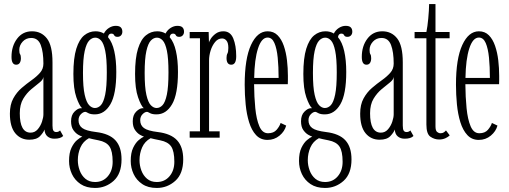

<svg xmlns="http://www.w3.org/2000/svg" viewBox="-20 -682 2522 951"><path d="M125 10Q82 10 55.5 -22.2Q29 -54.5 29 -119Q29 -164 45.8 -194.5Q62.5 -225 87.2 -246.2Q112 -267.5 136.8 -285Q161.5 -302.5 178.2 -321.5Q195 -340.5 195 -367Q195 -424.5 181.8 -459.2Q168.5 -494 134.5 -494Q109 -494 92.2 -475.8Q75.5 -457.5 75.5 -434.5Q75.5 -419 79.5 -413.2Q83.5 -407.5 83.5 -393.5Q83.5 -379.5 77.8 -370.5Q72 -361.5 60 -361.5Q37 -361.5 37 -400Q37 -454 64.8 -490.5Q92.5 -527 138.5 -527Q184.5 -527 212.2 -491.8Q240 -456.5 240 -373V-60Q240 -41 244.8 -34.5Q249.5 -28 258.5 -28Q265.5 -28 270.2 -30.5Q275 -33 277.5 -36L293 -8.5Q280 5 249 5Q228.5 5 215 -6.5Q201.5 -18 200.5 -40.5Q195.5 -26 178.5 -8Q161.5 10 125 10ZM131.5 -25Q152.5 -25 166.8 -41.5Q181 -58 188 -79.2Q195 -100.5 195 -115.5V-301.5Q194 -287.5 176.2 -273.5Q158.5 -259.5 135.5 -240.5Q112.5 -221.5 95.2 -193Q78 -164.5 78 -121Q78 -25 131.5 -25Z M451 249Q408 249 379.2 229.8Q350.5 210.5 336.2 180Q322 149.5 322 115.5Q322 75 334 50Q346 25 361.5 12Q377 -1 387.5 -5.5Q381 -7 367.8 -14.5Q354.5 -22 343.2 -38Q332 -54 332 -81.5Q332 -112 348.8 -128.8Q365.5 -145.5 379.5 -146Q385 -146.5 386.5 -146Q373 -158 358.2 -200.2Q343.5 -242.5 343.5 -315.5Q343.5 -394.5 358 -440.8Q372.5 -487 397.2 -507Q422 -527 453 -527Q476.5 -527 494.5 -516Q503.5 -533.5 519.8 -543.8Q536 -554 553 -554Q571 -554 578.5 -546.2Q586 -538.5 586 -525Q586 -514 579.5 -506.8Q573 -499.5 562 -499.5Q549 -499.5 545.5 -507.5Q542 -515.5 531.5 -515.5Q517.5 -515.5 515 -498Q536 -473 546 -428.8Q556 -384.5 556 -325.5Q556 -215.5 526.8 -165.5Q497.5 -115.5 450 -115.5Q430 -115.5 419.2 -120.8Q408.5 -126 407 -127Q405 -128 403 -128Q392 -128 380.5 -116.2Q369 -104.5 369 -86.5Q369 -61.5 387.5 -47.8Q406 -34 456 -28Q521.5 -20 551.8 13Q582 46 582 107.5Q582 178.5 542.8 213.8Q503.5 249 451 249ZM450 -147Q466.5 -147 479.8 -161.2Q493 -175.5 501 -213.5Q509 -251.5 509 -323.5Q509 -393 501.2 -430.2Q493.5 -467.5 480.5 -481.5Q467.5 -495.5 452 -495.5Q435.5 -495.5 421.8 -481.2Q408 -467 399.5 -429.2Q391 -391.5 391 -320.5Q391 -250 399.5 -212.5Q408 -175 421.5 -161Q435 -147 450 -147ZM451 219.5Q490 219.5 514 191.2Q538 163 538 119.5Q538 66.5 522.2 43.5Q506.5 20.5 468 13Q452.5 10 439 7Q425.5 4 420.5 2.5Q391.5 18.5 378.5 48Q365.5 77.5 365.5 111.5Q365.5 137.5 374.8 162.5Q384 187.5 403 203.5Q422 219.5 451 219.5Z M756.5 249Q713.5 249 684.8 229.8Q656 210.5 641.8 180Q627.5 149.5 627.5 115.5Q627.5 75 639.5 50Q651.5 25 667 12Q682.5 -1 693 -5.5Q686.5 -7 673.2 -14.5Q660 -22 648.8 -38Q637.5 -54 637.5 -81.5Q637.5 -112 654.2 -128.8Q671 -145.5 685 -146Q690.5 -146.5 692 -146Q678.5 -158 663.8 -200.2Q649 -242.5 649 -315.5Q649 -394.5 663.5 -440.8Q678 -487 702.8 -507Q727.5 -527 758.5 -527Q782 -527 800 -516Q809 -533.5 825.2 -543.8Q841.5 -554 858.5 -554Q876.5 -554 884 -546.2Q891.5 -538.5 891.5 -525Q891.5 -514 885 -506.8Q878.5 -499.5 867.5 -499.5Q854.5 -499.5 851 -507.5Q847.5 -515.5 837 -515.5Q823 -515.5 820.5 -498Q841.5 -473 851.5 -428.8Q861.5 -384.5 861.5 -325.5Q861.5 -215.5 832.2 -165.5Q803 -115.5 755.5 -115.5Q735.5 -115.5 724.8 -120.8Q714 -126 712.5 -127Q710.5 -128 708.5 -128Q697.5 -128 686 -116.2Q674.5 -104.5 674.5 -86.5Q674.5 -61.5 693 -47.8Q711.5 -34 761.5 -28Q827 -20 857.2 13Q887.5 46 887.5 107.5Q887.5 178.5 848.2 213.8Q809 249 756.5 249ZM755.5 -147Q772 -147 785.2 -161.2Q798.5 -175.5 806.5 -213.5Q814.5 -251.5 814.5 -323.5Q814.5 -393 806.8 -430.2Q799 -467.5 786 -481.5Q773 -495.5 757.5 -495.5Q741 -495.5 727.2 -481.2Q713.5 -467 705 -429.2Q696.5 -391.5 696.5 -320.5Q696.5 -250 705 -212.5Q713.5 -175 727 -161Q740.5 -147 755.5 -147ZM756.5 219.5Q795.5 219.5 819.5 191.2Q843.5 163 843.5 119.5Q843.5 66.5 827.8 43.5Q812 20.5 773.5 13Q758 10 744.5 7Q731 4 726 2.5Q697 18.5 684 48Q671 77.5 671 111.5Q671 137.5 680.2 162.5Q689.5 187.5 708.5 203.5Q727.5 219.5 756.5 219.5Z M919.5 0V-31.5H970.5V-492.5H919.5V-523.5H1013.5L1015 -471.5Q1015.5 -476.5 1024 -490Q1032.5 -503.5 1048.2 -515.2Q1064 -527 1086.5 -527Q1121 -527 1135.5 -491.5Q1150 -456 1150 -403.5Q1150 -361.5 1125.5 -361.5Q1102 -361.5 1102 -395Q1102 -409 1106.5 -417Q1111 -425 1111 -445Q1111 -469.5 1102 -480.5Q1093 -491.5 1080 -491.5Q1060 -491.5 1045.5 -474Q1031 -456.5 1023.2 -431.5Q1015.5 -406.5 1015.5 -383V-31.5H1068V0Z M1305 11Q1270.5 11 1248.2 -13Q1226 -37 1213.8 -76.8Q1201.5 -116.5 1196.8 -165Q1192 -213.5 1192 -262.5Q1192 -391.5 1223.2 -459.2Q1254.5 -527 1305.5 -527Q1335.5 -527 1355 -507.2Q1374.5 -487.5 1385.8 -454.8Q1397 -422 1401.5 -383.2Q1406 -344.5 1406 -306.5Q1406 -296 1406 -285.5Q1406 -275 1405.5 -265H1238.5Q1239 -201.5 1244.5 -146Q1250 -90.5 1264.8 -56.2Q1279.5 -22 1307.5 -22Q1335.5 -22 1350.2 -39.2Q1365 -56.5 1370 -73L1397.5 -60Q1390 -31.5 1364.5 -10.2Q1339 11 1305 11ZM1305.5 -496Q1275.5 -496 1258 -442.2Q1240.5 -388.5 1239 -296H1360Q1360 -351.5 1355.5 -396.8Q1351 -442 1339.2 -469Q1327.5 -496 1305.5 -496Z M1590 249Q1547 249 1518.2 229.8Q1489.5 210.5 1475.2 180Q1461 149.5 1461 115.5Q1461 75 1473 50Q1485 25 1500.5 12Q1516 -1 1526.5 -5.5Q1520 -7 1506.8 -14.5Q1493.5 -22 1482.2 -38Q1471 -54 1471 -81.5Q1471 -112 1487.8 -128.8Q1504.5 -145.5 1518.5 -146Q1524 -146.5 1525.5 -146Q1512 -158 1497.2 -200.2Q1482.5 -242.5 1482.5 -315.5Q1482.5 -394.5 1497 -440.8Q1511.5 -487 1536.2 -507Q1561 -527 1592 -527Q1615.5 -527 1633.5 -516Q1642.5 -533.5 1658.8 -543.8Q1675 -554 1692 -554Q1710 -554 1717.5 -546.2Q1725 -538.5 1725 -525Q1725 -514 1718.5 -506.8Q1712 -499.5 1701 -499.5Q1688 -499.5 1684.5 -507.5Q1681 -515.5 1670.5 -515.5Q1656.5 -515.5 1654 -498Q1675 -473 1685 -428.8Q1695 -384.5 1695 -325.5Q1695 -215.5 1665.8 -165.5Q1636.5 -115.5 1589 -115.5Q1569 -115.5 1558.2 -120.8Q1547.5 -126 1546 -127Q1544 -128 1542 -128Q1531 -128 1519.5 -116.2Q1508 -104.5 1508 -86.5Q1508 -61.5 1526.5 -47.8Q1545 -34 1595 -28Q1660.5 -20 1690.8 13Q1721 46 1721 107.5Q1721 178.5 1681.8 213.8Q1642.5 249 1590 249ZM1589 -147Q1605.5 -147 1618.8 -161.2Q1632 -175.5 1640 -213.5Q1648 -251.5 1648 -323.5Q1648 -393 1640.2 -430.2Q1632.5 -467.5 1619.5 -481.5Q1606.5 -495.5 1591 -495.5Q1574.5 -495.5 1560.8 -481.2Q1547 -467 1538.5 -429.2Q1530 -391.5 1530 -320.5Q1530 -250 1538.5 -212.5Q1547 -175 1560.5 -161Q1574 -147 1589 -147ZM1590 219.5Q1629 219.5 1653 191.2Q1677 163 1677 119.5Q1677 66.5 1661.2 43.5Q1645.5 20.5 1607 13Q1591.5 10 1578 7Q1564.5 4 1559.5 2.5Q1530.5 18.5 1517.5 48Q1504.5 77.5 1504.5 111.5Q1504.5 137.5 1513.8 162.5Q1523 187.5 1542 203.5Q1561 219.5 1590 219.5Z M1860 10Q1817 10 1790.5 -22.2Q1764 -54.5 1764 -119Q1764 -164 1780.8 -194.5Q1797.5 -225 1822.2 -246.2Q1847 -267.5 1871.8 -285Q1896.5 -302.5 1913.2 -321.5Q1930 -340.5 1930 -367Q1930 -424.5 1916.8 -459.2Q1903.5 -494 1869.5 -494Q1844 -494 1827.2 -475.8Q1810.5 -457.5 1810.5 -434.5Q1810.5 -419 1814.5 -413.2Q1818.5 -407.5 1818.5 -393.5Q1818.5 -379.5 1812.8 -370.5Q1807 -361.5 1795 -361.5Q1772 -361.5 1772 -400Q1772 -454 1799.8 -490.5Q1827.5 -527 1873.5 -527Q1919.5 -527 1947.2 -491.8Q1975 -456.5 1975 -373V-60Q1975 -41 1979.8 -34.5Q1984.5 -28 1993.5 -28Q2000.5 -28 2005.2 -30.5Q2010 -33 2012.5 -36L2028 -8.5Q2015 5 1984 5Q1963.5 5 1950 -6.5Q1936.5 -18 1935.5 -40.5Q1930.5 -26 1913.5 -8Q1896.5 10 1860 10ZM1866.5 -25Q1887.5 -25 1901.8 -41.5Q1916 -58 1923 -79.2Q1930 -100.5 1930 -115.5V-301.5Q1929 -287.5 1911.2 -273.5Q1893.5 -259.5 1870.5 -240.5Q1847.5 -221.5 1830.2 -193Q1813 -164.5 1813 -121Q1813 -25 1866.5 -25Z M2155 9Q2132 9 2112 -4.8Q2092 -18.5 2092 -65V-492.5H2033.5V-523.5H2092Q2097.5 -550 2101.2 -589.8Q2105 -629.5 2105.5 -662H2137V-523.5H2207V-492.5H2137V-56.5Q2137 -35 2145 -28.5Q2153 -22 2161.5 -22Q2172 -22 2178.5 -26.5Q2185 -31 2189 -36L2207.5 -11.5Q2200 -3.5 2186 2.8Q2172 9 2155 9Z M2351.5 11Q2317 11 2294.8 -13Q2272.5 -37 2260.2 -76.8Q2248 -116.5 2243.2 -165Q2238.5 -213.5 2238.5 -262.5Q2238.5 -391.5 2269.8 -459.2Q2301 -527 2352 -527Q2382 -527 2401.5 -507.2Q2421 -487.5 2432.2 -454.8Q2443.5 -422 2448 -383.2Q2452.5 -344.5 2452.5 -306.5Q2452.5 -296 2452.5 -285.5Q2452.5 -275 2452 -265H2285Q2285.5 -201.5 2291 -146Q2296.5 -90.5 2311.2 -56.2Q2326 -22 2354 -22Q2382 -22 2396.8 -39.2Q2411.5 -56.5 2416.5 -73L2444 -60Q2436.5 -31.5 2411 -10.2Q2385.5 11 2351.5 11ZM2352 -496Q2322 -496 2304.5 -442.2Q2287 -388.5 2285.5 -296H2406.5Q2406.5 -351.5 2402 -396.8Q2397.5 -442 2385.8 -469Q2374 -496 2352 -496Z"/></svg>

Font: Imbue 10pt ExtraLight
Style: Regular
Weight: 200
Designer: Tyler Finck
Foundry: Etcetera Type Company
Version: Version 1.102; ttfautohint (v1.8.3)